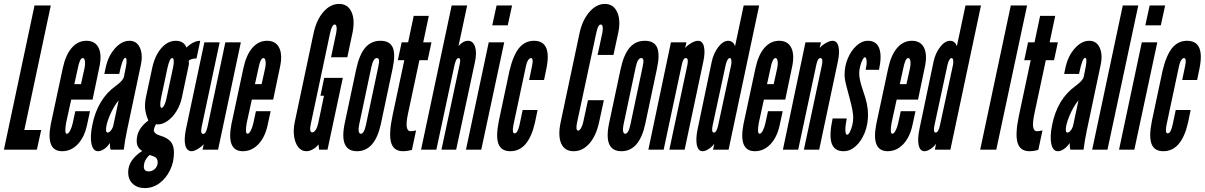

<svg xmlns="http://www.w3.org/2000/svg" viewBox="-44 -763 6143 979"><path d="M-24 0H144L166 -100H80L215 -735H132Z M273 8Q319 8 353 -28.2Q387 -64.5 400 -127L415 -196H340L327 -136Q322 -113 313.5 -97Q305 -81 297 -81Q283.5 -81 293 -136L319 -255H428L462 -418Q476.5 -482.5 459 -518.8Q441.5 -555 397 -555Q353 -555 321.8 -519Q290.5 -483 276 -415L215 -130Q188.5 8 273 8ZM335 -334 352 -411Q362.5 -467 378 -467Q386.5 -467 389 -451.2Q391.5 -435.5 386 -411L369 -334Z M456 8Q471 8 488 -4Q505 -16 515.5 -33H516.5Q516 -25 517 -15Q518 -5 520 0H587Q591 -30 594.2 -48.8Q597.5 -67.5 603 -95L674 -431Q685.5 -485 669.2 -520Q653 -555 616 -555Q576.5 -555 542 -516Q507.5 -477 495 -419L488 -386H564Q580.5 -468 595 -468Q600.5 -468 601.2 -455.5Q602 -443 598 -422L588 -372Q584 -352 545 -324Q453.5 -258 427 -127Q414.5 -66.5 422.5 -29.2Q430.5 8 456 8ZM505 -87Q491 -87 500 -128Q505 -148.5 515 -172.5Q525 -196.5 537.5 -217.8Q550 -239 561 -251L534 -124Q531 -110 522 -98.5Q513 -87 505 -87Z M695 196Q735.5 196 769 171.2Q802.5 146.5 822.8 105.2Q843 64 843 15Q843 -20 827 -40Q811 -60 774 -71Q740.5 -81 740.5 -99.5Q740.5 -110 751.5 -130.5Q755.5 -128.5 759.5 -128.5Q785.5 -128.5 811 -146.8Q836.5 -165 855.8 -196Q875 -227 883 -264L918 -429Q919 -433.5 919.2 -437.2Q919.5 -441 918.5 -453.5Q932 -465 958 -465L977 -555Q943 -555 906.5 -520.5Q893.5 -555 852 -555Q811 -555 778.2 -517Q745.5 -479 732 -416L700 -267Q693.5 -234 696 -208Q698.5 -182 712.5 -148.5Q653 -105.5 653 -44.5Q653 -9 681.5 6.5Q609.5 52.5 609.5 115.5Q609.5 152 632.8 174Q656 196 695 196ZM780 -213Q774 -213 773.2 -226.8Q772.5 -240.5 777 -262L810 -417Q815 -440.5 821.2 -453.8Q827.5 -467 834 -467Q841 -467 842 -453Q843 -439 838 -417L805 -262Q801 -241.5 793.8 -227.2Q786.5 -213 780 -213ZM714 111Q689.5 111 689.5 86.5Q689.5 54 719 27L741 35Q760 42 760 65Q760 84 746.5 97.5Q733 111 714 111Z M934 8Q945 8 964.2 -3.2Q983.5 -14.5 995 -28L989 0H1068L1184 -547H1105L1014 -116Q1006 -80 992 -80Q977 -80 984 -115L1076 -547H998L903 -99Q893.5 -47.5 901.5 -19.8Q909.5 8 934 8Z M1194 8Q1240 8 1274 -28.2Q1308 -64.5 1321 -127L1336 -196H1261L1248 -136Q1243 -113 1234.5 -97Q1226 -81 1218 -81Q1204.5 -81 1214 -136L1240 -255H1349L1383 -418Q1397.5 -482.5 1380 -518.8Q1362.5 -555 1318 -555Q1274 -555 1242.8 -519Q1211.5 -483 1197 -415L1136 -130Q1109.5 8 1194 8ZM1256 -334 1273 -411Q1283.5 -467 1299 -467Q1307.5 -467 1310 -451.2Q1312.5 -435.5 1307 -411L1290 -334Z M1518 8Q1534 8 1551.5 -1.8Q1569 -11.5 1580 -27L1583 0H1626L1704 -366H1609L1590 -275H1608L1578 -132Q1573.5 -112 1565.2 -100Q1557 -88 1548 -88Q1531.5 -88 1541 -132L1639 -594Q1648.5 -638 1663 -638Q1670 -638 1672 -625.5Q1674 -613 1670 -594L1644 -471H1727L1753 -594Q1767 -661.5 1748.2 -702.2Q1729.5 -743 1685 -743Q1640.5 -743 1605 -702.2Q1569.5 -661.5 1555 -594L1459 -141Q1450.5 -100.5 1455.8 -66.5Q1461 -32.5 1477.2 -12.2Q1493.5 8 1518 8Z M1776.5 8Q1868.5 8 1898.5 -133L1958 -414Q1973.5 -486.5 1958.5 -520.8Q1943.5 -555 1896 -555Q1848.5 -555 1818.5 -520Q1788.5 -485 1772.5 -411L1714 -136Q1683.5 8 1776.5 8ZM1795.5 -81Q1787.5 -81 1785.2 -93.5Q1783 -106 1787 -126L1849.5 -421Q1859.5 -467 1877.5 -467Q1887 -467 1888.5 -456.5Q1890 -446 1884.5 -421L1822 -126Q1812.5 -81 1795.5 -81Z M2011 8Q2033.5 8 2056.5 1L2077.5 -98Q2065.5 -95.5 2060.5 -94.8Q2055.5 -94 2049.5 -94Q2017 -94 2036.5 -184L2094.5 -456H2136.5L2156 -547H2114L2142.5 -682H2065.5L2037 -547H2004L1984.5 -456H2017.5L1958 -176Q1937.5 -80.5 1950.2 -36.2Q1963 8 2011 8Z M2103 0H2181L2273 -429.5Q2281.5 -467 2294 -467Q2308 -467 2299 -431L2207 0H2282L2378 -448Q2388 -495.5 2378 -525.2Q2368 -555 2342 -555Q2317.5 -555 2294 -528.5L2338 -735H2259Z M2466 -634H2545L2567 -735H2488ZM2332 0H2410L2527 -547H2448Z M2558 8Q2651 8 2684 -139L2697 -202H2621L2605 -126Q2595.5 -83 2580 -83Q2565.5 -83 2574 -126L2638 -427Q2641.5 -444.5 2648.8 -455.8Q2656 -467 2663 -467Q2677.5 -467 2669 -427L2654 -355H2730L2741 -408Q2772.5 -555 2679 -555Q2633 -555 2603 -518.5Q2573 -482 2554 -403L2499 -144Q2483.5 -65.5 2497.8 -28.8Q2512 8 2558 8Z M2881 8Q2927 8 2961.5 -31.5Q2996 -71 3011 -141L3035 -252H2954L2930 -141Q2926 -122 2918.5 -109.5Q2911 -97 2904 -97Q2889.5 -97 2899 -141L2997 -598Q3005.5 -638 3019 -638Q3027 -638 3029 -626Q3031 -614 3027 -594L3003 -483H3084L3108 -594Q3122 -659.5 3103 -701.2Q3084 -743 3040 -743Q2997 -743 2961.2 -701.8Q2925.5 -660.5 2911 -594L2815 -141Q2800 -71 2817.5 -31.5Q2835 8 2881 8Z M3124.5 8Q3216.5 8 3246.5 -133L3306 -414Q3321.5 -486.5 3306.5 -520.8Q3291.5 -555 3244 -555Q3196.5 -555 3166.5 -520Q3136.5 -485 3120.5 -411L3062 -136Q3031.5 8 3124.5 8ZM3143.5 -81Q3135.5 -81 3133.2 -93.5Q3131 -106 3135 -126L3197.5 -421Q3207.5 -467 3225.5 -467Q3235 -467 3236.5 -456.5Q3238 -446 3232.5 -421L3170 -126Q3160.5 -81 3143.5 -81Z M3262 0H3340L3432 -431Q3439 -467 3453 -467Q3468 -467 3461 -432L3369 0H3447L3542 -448Q3552.5 -497.5 3545.2 -526.2Q3538 -555 3515 -555Q3500.5 -555 3480.2 -543.2Q3460 -531.5 3449.5 -518L3456 -547H3377Z M3538.5 8Q3553 8 3571.5 -4.5Q3590 -17 3598 -31L3592 0H3671L3827 -735H3748L3704 -527.5Q3694 -555 3669 -555Q3643.5 -555 3619 -523.8Q3594.5 -492.5 3585 -448L3513.5 -106.5Q3502.5 -54.5 3509.2 -23.2Q3516 8 3538.5 8ZM3596 -87Q3582 -87 3590 -125L3656 -431Q3659.5 -447 3665.2 -457Q3671 -467 3677 -467Q3683 -467 3685 -457Q3687 -447 3684 -431L3618 -125Q3610 -87 3596 -87Z M3805 8Q3851 8 3885 -28.2Q3919 -64.5 3932 -127L3947 -196H3872L3859 -136Q3854 -113 3845.5 -97Q3837 -81 3829 -81Q3815.5 -81 3825 -136L3851 -255H3960L3994 -418Q4008.5 -482.5 3991 -518.8Q3973.5 -555 3929 -555Q3885 -555 3853.8 -519Q3822.5 -483 3808 -415L3747 -130Q3720.5 8 3805 8ZM3867 -334 3884 -411Q3894.5 -467 3910 -467Q3918.5 -467 3921 -451.2Q3923.5 -435.5 3918 -411L3901 -334Z M3948 0H4026L4118 -431Q4125 -467 4139 -467Q4154 -467 4147 -432L4055 0H4133L4228 -448Q4238.5 -497.5 4231.2 -526.2Q4224 -555 4201 -555Q4186.5 -555 4166.2 -543.2Q4146 -531.5 4135.5 -518L4142 -547H4063Z M4257 8Q4291 8 4319.2 -17.5Q4347.5 -43 4364.8 -85.5Q4382 -128 4382 -178Q4382 -206 4376 -234.5Q4370 -263 4355 -305.5Q4337 -358 4337 -388.5Q4337 -405 4341.8 -424.2Q4346.5 -443.5 4353.5 -457.2Q4360.5 -471 4366 -471Q4373.5 -471 4374.8 -452.2Q4376 -433.5 4370 -407H4438Q4453.5 -479 4439 -517Q4424.5 -555 4381.5 -555Q4351 -555 4323.8 -530.5Q4296.5 -506 4279.5 -466.5Q4262.5 -427 4262.5 -382Q4262.5 -370.5 4264.5 -357.8Q4266.5 -345 4272.2 -322.5Q4278 -300 4289 -259Q4306.5 -195.5 4306.5 -163Q4306.5 -143.5 4301.5 -123.5Q4296.5 -103.5 4289.2 -89.8Q4282 -76 4275 -76Q4267 -76 4266.5 -99.2Q4266 -122.5 4273.5 -159H4201.5Q4183 -73 4196.5 -32.5Q4210 8 4257 8Z M4482 8Q4528 8 4562 -28.2Q4596 -64.5 4609 -127L4624 -196H4549L4536 -136Q4531 -113 4522.5 -97Q4514 -81 4506 -81Q4492.5 -81 4502 -136L4528 -255H4637L4671 -418Q4685.5 -482.5 4668 -518.8Q4650.5 -555 4606 -555Q4562 -555 4530.8 -519Q4499.5 -483 4485 -415L4424 -130Q4397.5 8 4482 8ZM4544 -334 4561 -411Q4571.5 -467 4587 -467Q4595.5 -467 4598 -451.2Q4600.5 -435.5 4595 -411L4578 -334Z M4669.5 8Q4684 8 4702.5 -4.5Q4721 -17 4729 -31L4723 0H4802L4958 -735H4879L4835 -527.5Q4825 -555 4800 -555Q4774.5 -555 4750 -523.8Q4725.5 -492.5 4716 -448L4644.5 -106.5Q4633.5 -54.5 4640.2 -23.2Q4647 8 4669.5 8ZM4727 -87Q4713 -87 4721 -125L4787 -431Q4790.5 -447 4796.2 -457Q4802 -467 4808 -467Q4814 -467 4816 -457Q4818 -447 4815 -431L4749 -125Q4741 -87 4727 -87Z M4954 0H5036L5193 -735H5110Z M5205 8Q5227.5 8 5250.5 1L5271.5 -98Q5259.5 -95.5 5254.5 -94.8Q5249.5 -94 5243.5 -94Q5211 -94 5230.5 -184L5288.5 -456H5330.5L5350 -547H5308L5336.5 -682H5259.5L5231 -547H5198L5178.5 -456H5211.5L5152 -176Q5131.5 -80.5 5144.2 -36.2Q5157 8 5205 8Z M5350 8Q5365 8 5382 -4Q5399 -16 5409.5 -33H5410.5Q5410 -25 5411 -15Q5412 -5 5414 0H5481Q5485 -30 5488.2 -48.8Q5491.5 -67.5 5497 -95L5568 -431Q5579.5 -485 5563.2 -520Q5547 -555 5510 -555Q5470.5 -555 5436 -516Q5401.5 -477 5389 -419L5382 -386H5458Q5474.5 -468 5489 -468Q5494.5 -468 5495.2 -455.5Q5496 -443 5492 -422L5482 -372Q5478 -352 5439 -324Q5347.5 -258 5321 -127Q5308.5 -66.5 5316.5 -29.2Q5324.5 8 5350 8ZM5399 -87Q5385 -87 5394 -128Q5399 -148.5 5409 -172.5Q5419 -196.5 5431.5 -217.8Q5444 -239 5455 -251L5428 -124Q5425 -110 5416 -98.5Q5407 -87 5399 -87Z M5525 0H5603L5760 -735H5681Z M5796 -634H5875L5897 -735H5818ZM5662 0H5740L5857 -547H5778Z M5888 8Q5981 8 6014 -139L6027 -202H5951L5935 -126Q5925.5 -83 5910 -83Q5895.5 -83 5904 -126L5968 -427Q5971.5 -444.5 5978.8 -455.8Q5986 -467 5993 -467Q6007.5 -467 5999 -427L5984 -355H6060L6071 -408Q6102.5 -555 6009 -555Q5963 -555 5933 -518.5Q5903 -482 5884 -403L5829 -144Q5813.5 -65.5 5827.8 -28.8Q5842 8 5888 8Z"/></svg>

Font: League Gothic Condensed Italic
Style: Regular
Weight: 400
Width: 3
Designer: The League of Moveable Type
Version: Version 1.600; ttfautohint (v1.8.3)